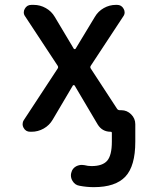

<svg xmlns="http://www.w3.org/2000/svg" viewBox="-20 -565 605 792"><path d="M284.2 -364.3Q285.2 -362.3 288.1 -362.3Q291 -362.3 292 -364.3L371.1 -495.1Q384.8 -518.6 408.2 -531.7Q431.6 -544.9 458 -544.9H462.9Q481.4 -544.9 490.2 -528.3Q494.1 -521.5 494.1 -513.7Q494.1 -504.9 488.3 -497.1L354.5 -293.9Q350.6 -288.1 354.5 -282.2L462.9 -116.2Q466.8 -110.4 474.6 -110.4H480.5Q503.9 -110.4 521 -93.3Q538.1 -76.2 538.1 -52.7V19.5Q538.1 120.1 497.1 163.6Q456.1 207 367.2 207Q336.9 207 307.6 201.2Q289.1 198.2 279.3 181.6Q272.5 170.9 272.5 158.2Q272.5 152.3 274.4 146.5Q278.3 129.9 293.9 121.1Q305.7 115.2 317.4 115.2Q322.3 115.2 328.1 116.2Q342.8 120.1 357.4 120.1Q403.3 120.1 422.4 97.7Q441.4 75.2 441.4 19.5V-16.6Q441.4 -21.5 436.5 -21.5Q401.4 -21.5 382.8 -51.8L288.1 -211.9Q287.1 -213.9 284.2 -213.9Q281.2 -213.9 280.3 -211.9L197.3 -71.3Q183.6 -47.9 160.2 -34.7Q136.7 -21.5 110.4 -21.5H104.5Q85.9 -21.5 77.1 -38.1Q73.2 -44.9 73.2 -52.7Q73.2 -61.5 78.1 -69.3L217.8 -282.2Q221.7 -288.1 217.8 -293.9L84 -497.1Q78.1 -504.9 78.1 -513.7Q78.1 -521.5 82 -528.3Q90.8 -544.9 109.4 -544.9H119.1Q145.5 -544.9 168.9 -531.7Q192.4 -518.6 206.1 -495.1Z"/></svg>

Font: Gen Jyuu Gothic Medium
Style: Regular
Weight: 500
Designer: [Source Han Sans]
Ryoko NISHIZUKA  (kana & ideographs); Paul D. Hunt (Latin, Greek & Cyrillic); Wenlong ZHANG  (bopomofo
Version: Version 1.002.20150607